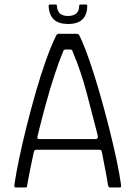

<svg xmlns="http://www.w3.org/2000/svg" viewBox="-20 -821 594 841"><path d="M49 0Q44 0 43.5 -2.5Q43 -5 43 -12Q50 -60 64 -127Q78 -194 97 -269.5Q116 -345 137.5 -420Q159 -495 182 -559Q205 -623 226 -665Q228 -669 231 -671Q234 -673 237 -673H316Q320 -672 323 -671Q326 -670 328 -665Q348 -624 370.5 -559.5Q393 -495 415 -419Q437 -343 456.5 -266Q476 -189 490 -123Q504 -57 510 -13Q511 -5 510.5 -2.5Q510 0 505 0H461Q458 0 456.5 -2Q455 -4 453 -10Q449 -38 441.5 -76Q434 -114 426 -156Q425 -162 422 -163.5Q419 -165 413 -165H139Q134 -165 132 -163Q130 -161 128 -155Q119 -114 111.5 -76Q104 -38 99 -10Q99 -4 97.5 -2Q96 0 92 0ZM151 -212H400Q404 -212 407 -215.5Q410 -219 408 -228Q384 -322 359 -416.5Q334 -511 297 -598Q295 -604 288 -604H266Q259 -604 257 -597Q239 -554 218.5 -491.5Q198 -429 179 -359Q160 -289 144 -223Q143 -220 144 -216Q145 -212 151 -212ZM278 -716Q237 -716 216 -735.5Q195 -755 193 -795Q193 -797 194 -799Q195 -801 198 -801H224Q227 -801 228 -800Q229 -799 229 -796Q231 -771 243.5 -761Q256 -751 278 -751Q300 -751 313.5 -761.5Q327 -772 327 -797Q327 -799 328.5 -800Q330 -801 332 -801H358Q360 -801 361 -800Q362 -799 362 -795Q362 -757 341.5 -736.5Q321 -716 278 -716Z"/></svg>

Font: Glory Light
Style: Regular
Weight: 300
Version: Version 1.011